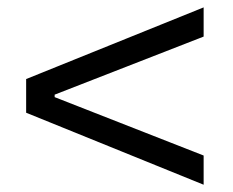

<svg xmlns="http://www.w3.org/2000/svg" viewBox="-20 -625 640 528"><path d="M540 -524.4 130.3 -364.7V-357.9L540 -197.3V-117L51.9 -315V-407.6L540 -604.7Z"/></svg>

Font: Mona Sans VF XLt
Style: Regular
Weight: 200
Designer: Deni Anggara
Foundry: GitHub
Version: Version 2.000;Glyphs 3.2.3 (3260)